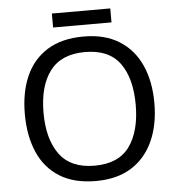

<svg xmlns="http://www.w3.org/2000/svg" viewBox="-58 -960 897 973"><g transform="rotate(-5 390.5 -473.5)"><path d="M720 -409Q720 -299 682.5 -216Q645 -133 572 -87Q499 -41 391 -41Q280 -41 206.5 -87Q133 -133 97 -216.5Q61 -300 61 -410Q61 -520 97 -602Q133 -684 206.5 -730Q280 -776 392 -776Q499 -776 572 -730.5Q645 -685 682.5 -602.5Q720 -520 720 -409ZM156 -409Q156 -274 213 -196.5Q270 -119 391 -119Q513 -119 569 -196.5Q625 -274 625 -409Q625 -544 569 -620.5Q513 -697 392 -697Q271 -697 213.5 -620.5Q156 -544 156 -409ZM539 -906V-835H242V-906Z"/></g></svg>

Font: Noto Sans Tamil UI
Style: Regular
Weight: 400
Designer: Jelle Bosma - Monotype Design Team
Foundry: Monotype Imaging Inc.
Version: Version 2.004; ttfautohint (v1.8.4.7-5d5b)